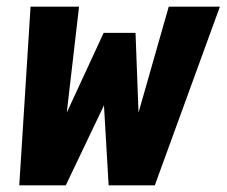

<svg xmlns="http://www.w3.org/2000/svg" viewBox="-20 -558 682 578"><path d="M38 0 72 -538H218L181 -219L292 -459H388L397 -219L488 -538H642L446 0H307L293 -241L178 0Z"/></svg>

Font: Geist Mono ExtraBold
Style: Italic
Weight: 800
Italic angle: -12°
Monospace: yes
Designer: Basement.studio, Andrés Briganti, Mateo Zaragoza
Foundry: Basement.studio, Vercel, Andrés Briganti, Guido Ferreyra, Mateo Zaragoza
Version: Version 1.500; ttfautohint (v1.8.4.7-5d5b)